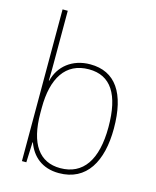

<svg xmlns="http://www.w3.org/2000/svg" viewBox="-115 -839 755 929"><g transform="rotate(15 262.5 -375.0)"><path d="M108 -509V-760H82V0H104L108 -101H110C133 -37 184 10 269 10C408 10 471 -103 471 -267C471 -444 407 -538 281 -538C191 -538 127 -485 109 -410H107C108 -438 108 -481 108 -509ZM281 -513C391 -513 444 -430 444 -267C444 -102 383 -15 269 -15C165 -15 108 -93 108 -248V-274C108 -422 164 -513 281 -513Z"/></g></svg>

Font: Noto Sans Arabic SemCond Thin
Style: Regular
Weight: 100
Width: 4
Designer: Monotype Design Team, Nadine Chahine, Nizar Qandah and Khaled Hosny
Foundry: Monotype Imaging Inc.
Version: Version 2.012